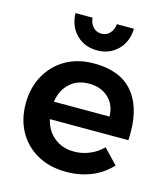

<svg xmlns="http://www.w3.org/2000/svg" viewBox="-112 -840 817 933"><g transform="rotate(15 296.0 -373.5)"><path d="M497 -466C454 -515 389 -539 304 -539C251 -539 204 -528 163 -505C122 -482 90 -449 67 -408C44 -367 32 -319 32 -266C32 -213 43 -166 66 -125C89 -84 121 -52 163 -29C204 -6 252 5 307 5C354 5 396 -3 435 -19C473 -35 505 -58 532 -87L462 -160C443 -141 422 -126 397 -116C372 -105 345 -100 318 -100C279 -100 246 -111 219 -133C192 -154 174 -184 165 -222H560C561 -231 561 -244 561 -261C561 -349 540 -417 497 -466ZM442 -309H162C168 -349 184 -381 210 -404C235 -427 267 -438 305 -438C346 -438 378 -426 403 -403C428 -380 441 -348 442 -309ZM257 -706C246 -718 239 -733 238 -752H152C153 -708 168 -672 195 -645C222 -618 257 -604 299 -604C341 -604 376 -618 403 -645C430 -672 445 -708 446 -752H360C359 -733 352 -718 341 -706C330 -694 316 -688 299 -688C282 -688 268 -694 257 -706Z"/></g></svg>

Font: Argentum Sans Medium
Style: Regular
Weight: 500
Designer: Julieta Ulanovsky
Foundry: Julieta Ulanovsky
Version: Version 5.001;January 29, 2019;FontCreator 11.5.0.2425 64-bi